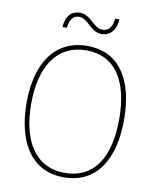

<svg xmlns="http://www.w3.org/2000/svg" viewBox="-97 -973 859 1057"><g transform="rotate(10 332.5 -444.5)"><path d="M182 -804H207C212 -859 237 -875 263 -875C315 -875 337 -803 400 -803C445 -803 480 -835 484 -899H460C455 -845 429 -827 401 -827C351 -827 326 -898 264 -898C219 -898 187 -869 182 -804ZM605 -358C605 -583 515 -725 336 -725C158 -725 60 -584 60 -359C60 -154 142 10 332 10C524 10 605 -151 605 -358ZM86 -359C86 -563 168 -700 336 -700C493 -700 578 -576 578 -358C578 -148 500 -15 333 -15C168 -15 86 -152 86 -359Z"/></g></svg>

Font: Noto Sans Hebrew SemiCondensed Thin
Style: Regular
Weight: 100
Width: 4
Designer: Monotype Design Team
Foundry: Monotype Imaging Inc.
Version: Version 2.004